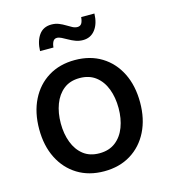

<svg xmlns="http://www.w3.org/2000/svg" viewBox="-112 -832 818 931"><g transform="rotate(-15 297.0 -366.0)"><path d="M296.9 11.2Q220.7 11.2 163.8 -23.7Q106.9 -58.6 75.4 -121.3Q43.9 -184.1 43.9 -267.1Q43.9 -351.1 75.4 -414.1Q106.9 -477.1 163.8 -512Q220.7 -546.9 296.9 -546.9Q373.5 -546.9 430.4 -512Q487.3 -477.1 518.8 -414.1Q550.3 -351.1 550.3 -267.1Q550.3 -184.1 518.8 -121.3Q487.3 -58.6 430.4 -23.7Q373.5 11.2 296.9 11.2ZM296.9 -79.1Q345.2 -79.1 377.7 -104.2Q410.2 -129.4 426.3 -172.1Q442.4 -214.8 442.4 -267.1Q442.4 -320.3 426.3 -363Q410.2 -405.8 377.7 -431.2Q345.2 -456.5 296.9 -456.5Q248.5 -456.5 216.6 -431.2Q184.6 -405.8 168.5 -363Q152.3 -320.3 152.3 -267.1Q152.3 -214.8 168.5 -172.1Q184.6 -129.4 216.6 -104.2Q248.5 -79.1 296.9 -79.1ZM361.8 -629.9Q342.3 -629.9 324.7 -636.5Q307.1 -643.1 292 -651.9Q276.9 -660.6 263.9 -667Q251 -673.3 241.2 -673.3Q227.5 -673.3 220.9 -660.9Q214.4 -648.4 213.4 -632.3H146Q147.5 -681.6 169.2 -712.2Q190.9 -742.7 231.9 -742.7Q252.4 -742.7 269.3 -735.8Q286.1 -729 300.3 -720.2Q314.5 -711.4 327.1 -704.8Q339.8 -698.2 352.1 -698.2Q365.7 -698.2 372.6 -708.5Q379.4 -718.8 381.3 -740.2H447.8Q446.3 -689.5 423.3 -659.7Q400.4 -629.9 361.8 -629.9Z"/></g></svg>

Font: Inter 18pt Medium
Style: Regular
Weight: 500
Designer: Rasmus Andersson
Foundry: rsms
Version: Version 4.001;git-66647c0bb